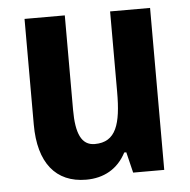

<svg xmlns="http://www.w3.org/2000/svg" viewBox="-45 -591 638 646"><g transform="rotate(-5 274.0 -268.5)"><path d="M485 -547H350V-275C350 -167 332 -107 260 -107C215 -107 197 -148 197 -228V-547H61V-190C61 -61 118 10 221 10C280 10 328 -16 356 -70H363L380 0H485Z"/></g></svg>

Font: Noto Sans Devanagari UI Condensed
Style: Bold
Weight: 700
Width: 3
Designer: Jelle Bosma - Monotype Design Team
Foundry: Monotype Imaging Inc.
Version: Version 2.004